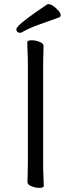

<svg xmlns="http://www.w3.org/2000/svg" viewBox="-20 -900 344 930"><path d="M267 -816Q218 -798 169.5 -781Q121 -764 87 -744Q81 -741 76 -741Q69 -741 64 -746Q59 -751 59 -758Q59 -764 71 -776.5Q83 -789 115.5 -813.5Q148 -838 209 -879Q211 -880 215 -880Q225 -880 238.5 -870.5Q252 -861 263 -848.5Q274 -836 274 -826Q274 -819 267 -816ZM115 -589Q115 -620 113.5 -649Q112 -678 112 -695Q112 -705 134 -705Q151 -705 171 -697.5Q191 -690 191 -677Q191 -665 190 -639.5Q189 -614 189 -588V-106Q189 -75 190.5 -46Q192 -17 192 0Q192 10 170 10Q153 10 133 2.5Q113 -5 113 -18Q113 -30 114 -55.5Q115 -81 115 -107Z"/></svg>

Font: Moon Stars Kai T HW
Style: Regular
Weight: 400
Designer: GuiWonder
Version: Version 1.101